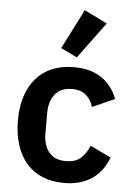

<svg xmlns="http://www.w3.org/2000/svg" viewBox="-56 -847 626 902"><g transform="rotate(5 256.5 -396.5)"><path d="M280 12Q222 12 177 -7Q132 -26 101.5 -62Q71 -98 55 -148.5Q39 -199 39 -262Q39 -325 55 -375Q71 -425 101.5 -460.5Q132 -496 177 -515Q222 -534 280 -534Q359 -534 410.5 -499Q462 -464 485 -402L380 -355Q371 -388 346.5 -409.5Q322 -431 280 -431Q226 -431 199.5 -397Q173 -363 173 -308V-213Q173 -158 199.5 -124.5Q226 -91 280 -91Q326 -91 351 -114.5Q376 -138 390 -173L488 -126Q462 -57 409 -22.5Q356 12 280 12ZM289 -581 212 -618 307 -805 415 -752Z"/></g></svg>

Font: IBM Plex Sans SmBld
Style: Regular
Weight: 600
Designer: Mike Abbink, Paul van der Laan, Pieter van Rosmalen
Foundry: Bold Monday
Version: Version 3.005